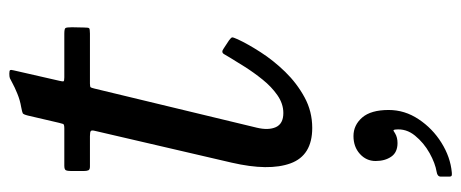

<svg xmlns="http://www.w3.org/2000/svg" viewBox="-309 -369 990 412"><g transform="rotate(-90 186.0 -163.0)"><path d="M36.5 -520H116.5Q125 -520 126 -522.5Q127 -525 128.5 -531.5L144 -598Q146.5 -608 149 -609.2Q151.5 -610.5 162 -612.5Q177 -615 191 -620.8Q205 -626.5 214 -631.5Q221 -635.5 224.2 -636.8Q227.5 -638 234 -638Q240.5 -638 241.5 -636.2Q242.5 -634.5 241 -628.5L218.5 -530Q217 -523.5 217.5 -521.8Q218 -520 226 -520H319.5Q330 -520 331.8 -517.5Q333.5 -515 333.5 -503.5L333 -479Q333 -468.5 331.5 -466.8Q330 -465 320 -465H212.5Q205.5 -465 204.5 -463.2Q203.5 -461.5 202 -455.5L118 -107Q112 -82 119.2 -66Q126.5 -50 149.5 -50Q169.5 -50 187.8 -62.8Q206 -75.5 221.2 -94.5Q236.5 -113.5 248.5 -132.5Q260.5 -151.5 268 -164Q272 -171 276 -177.5Q280 -184 288 -178L305.5 -166.5Q311.5 -162 311.8 -159.8Q312 -157.5 307.5 -147.5Q297.5 -126 280 -98.8Q262.5 -71.5 238 -46.2Q213.5 -21 183.2 -4.5Q153 12 117.5 12Q58.5 12 41.5 -34.5Q24.5 -81 43 -161L111 -453.5Q113 -461 111 -463Q109 -465 100 -465H34.5Q28 -465 26.5 -468.5Q25 -472 25 -479V-505Q25 -513.5 26.8 -516.8Q28.5 -520 36.5 -520ZM46.5 148Q46.5 128 61.8 114.2Q77 100.5 100 100.5Q123.5 100.5 139.8 119.2Q156 138 156 176Q156 210.5 136.2 240.2Q116.5 270 85.8 289.2Q55 308.5 22 311.5Q17.5 312 15.2 311.2Q13 310.5 13 305.5V288Q13 280.5 23 279Q41.5 276 63.5 263.8Q85.5 251.5 101 232.5Q116.5 213.5 114 190.5Q113.5 185.5 111.2 186.5Q109 187.5 105.5 190Q97 195 85 195Q65 195 55.8 181.5Q46.5 168 46.5 148Z"/></g></svg>

Font: Besley
Style: Italic
Weight: 400
Italic angle: -13°
Designer: Owen Earl
Foundry: indestructible type*
Version: Version 4.000; ttfautohint (v1.8.4.7-5d5b)